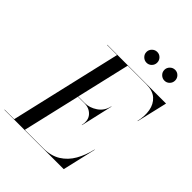

<svg xmlns="http://www.w3.org/2000/svg" viewBox="-304 -1077 1213 1213"><g transform="rotate(45 302.0 -470.5)"><path d="M490.9 -893Q490.9 -913 505.3 -927.2Q519.7 -941.4 539.3 -941.4Q559.3 -941.4 573.1 -927.2Q586.9 -913 586.9 -893Q586.9 -873.4 573.1 -859.2Q559.3 -845 539.3 -845Q519.7 -845 505.3 -859.2Q490.9 -873.4 490.9 -893ZM330.9 -893Q330.9 -913 345.3 -927.2Q359.7 -941.4 379.3 -941.4Q399.3 -941.4 413.1 -927.2Q426.9 -913 426.9 -893Q426.9 -873.4 413.1 -859.2Q399.3 -845 379.3 -845Q359.7 -845 345.3 -859.2Q330.9 -873.4 330.9 -893ZM283 -387H225L135.5 -2H300Q368.5 -2 415.5 -31.2Q462.5 -60.5 491.5 -111Q520.5 -161.5 535 -225H537L485 0H-45V-2H40.5L213.5 -748H124V-750H649L601 -545H599Q611.5 -598.5 603.5 -644.8Q595.5 -691 564 -719.5Q532.5 -748 474 -748H308.5L225 -389H283Q326 -389 366 -416Q406 -443 417 -493H419L370 -278H368Q379.5 -328.5 352.8 -357.8Q326 -387 283 -387Z"/></g></svg>

Font: Bodoni* 96pt
Style: Italic
Weight: 400
Italic angle: -13°
Version: Version 2.3